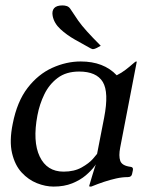

<svg xmlns="http://www.w3.org/2000/svg" viewBox="-20 -678 556 709"><path d="M364.5 -243.2Q382.8 -337.2 359.5 -375.5Q336.2 -413.8 272.2 -413.8Q224.2 -413.8 193 -390.2Q161.8 -366.8 143.9 -330.1Q126 -293.5 118.2 -252Q100 -155.8 126.6 -100Q153.2 -44.2 214.8 -44.2Q254 -44.2 281.4 -59.6Q308.8 -75 323.1 -91.4Q337.5 -107.8 338.5 -109.8ZM423.8 -133Q417.8 -102 424.1 -84Q430.5 -66 461.8 -62Q472.8 -61 470.8 -50L467.8 -36Q465.8 -24 451.8 -24Q431.2 -24 408.9 -19Q386.5 -14 364 -6.5Q341.5 1 319.5 10Q318.5 11 313.5 11H311.5Q309.5 11 309.5 8Q311.5 2 320.5 -29Q329.5 -60 340.5 -90H345.5Q341.5 -81 329.4 -64.5Q317.2 -48 296.8 -30.5Q276.2 -13 246.6 -1Q217 11 178 11Q148 11 116.5 -1.5Q85 -14 60 -41Q35 -68 24.5 -112.5Q14 -157 27 -221Q43 -303 82 -353.5Q121 -404 173 -427.5Q225 -451 278 -451Q363 -451 411 -400Q428.8 -408.8 444.1 -420.6Q459.5 -432.5 469.9 -441.8Q480.2 -451 482.8 -451Q485.8 -451 484.8 -449ZM352 -509 337.8 -501.2Q329 -496.8 325.2 -496.8Q322.8 -496 319.9 -497.2Q317 -498.5 314.5 -499.5Q286.8 -514.5 256.4 -531.9Q226 -549.2 202.9 -570.6Q179.8 -592 174.5 -619Q171 -637.5 179.9 -647.8Q188.8 -658 210.8 -658Q219 -658 226.5 -655.6Q234 -653.2 239.2 -646Q255.5 -621 268.6 -602.2Q281.8 -583.5 300.9 -562.4Q320 -541.2 352 -509Z"/></svg>

Font: Young Serif Light
Style: Italic
Weight: 300
Italic angle: -10.979°
Designer: Bastien Sozeau
Foundry: NBR — Bastien Sozeau
Version: Version 5.001